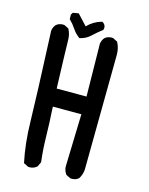

<svg xmlns="http://www.w3.org/2000/svg" viewBox="-120 -876 740 956"><g transform="rotate(15 250.0 -398.5)"><path d="M103.5 -727.1Q106.4 -727.1 111.3 -726.6L134.8 -714.8L135.7 -712.4Q148.4 -687.5 148.4 -658.4Q148.4 -629.4 155.8 -411.1H309.6L305.7 -682.1Q308.1 -700.7 319.8 -714.4Q328.1 -721.7 337.2 -724.4Q346.2 -727.1 354.5 -727.1Q357.9 -727.1 362.3 -726.6L385.7 -714.8L386.7 -712.9Q401.4 -685.1 401.4 -652.3Q401.4 -648.4 401.4 -644L395.5 -57.1Q393.6 -31.7 379.9 -9.8L378.9 -8.8Q365.2 3.4 344.7 3.4Q341.8 3.4 336.9 2.9L314 -8.3L313 -9.8Q299.8 -27.8 299.8 -49.8Q299.8 -49.8 307.6 -319.3H160.6Q166 -227.1 167 -164.1Q168 -101.1 175.8 -36.6L164.6 -12.7L163.6 -11.7Q147.5 2.4 126.5 2.4Q123.5 2.4 119.1 2L94.7 -10.3Q74.2 -107.4 72.3 -217.3Q70.3 -327.1 54.7 -682.1Q57.1 -700.7 68.8 -714.4Q83 -727.1 103.5 -727.1ZM128.9 -762.2V-785.6L135.7 -796.4L165 -801.3L214.8 -747.6Q245.6 -779.3 286.1 -790.5L289.6 -791.5Q295.4 -787.6 297.9 -785.2Q306.6 -776.4 306.6 -764.6Q306.6 -760.3 304.7 -753.4Q279.3 -734.4 255.9 -712.2Q232.4 -689.9 202.6 -683.6L199.2 -683.1Q189 -691.4 182.6 -697.3Q170.4 -709.5 161.6 -723.1Q148.4 -743.2 128.9 -762.2Z"/></g></svg>

Font: Bakudai
Style: Bold
Weight: 700
Version: Version 1.48